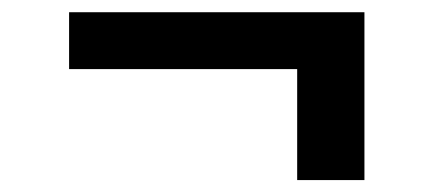

<svg xmlns="http://www.w3.org/2000/svg" viewBox="-20 -346 709 314"><path d="M576 -326V-51.5H466V-233H93V-326Z"/></svg>

Font: Merriweather Light 18pt Black
Style: Regular
Weight: 900
Version: Version 2.100